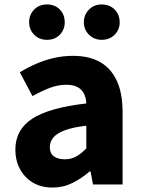

<svg xmlns="http://www.w3.org/2000/svg" viewBox="-20 -829 638 863"><path d="M216 14Q165 14 127.5 -8.5Q90 -31 69.5 -69.5Q49 -108 49 -156Q49 -246 125 -295.5Q201 -345 368 -364Q367 -389 357.5 -408Q348 -427 328.5 -437.5Q309 -448 278 -448Q241 -448 204 -434Q167 -420 126 -397L69 -504Q105 -526 143 -542.5Q181 -559 222.5 -568.5Q264 -578 308 -578Q381 -578 430 -550Q479 -522 505 -466Q531 -410 531 -325V0H398L387 -58H382Q347 -27 305.5 -6.5Q264 14 216 14ZM271 -113Q300 -113 323 -126Q346 -139 368 -162V-264Q307 -257 270.5 -243Q234 -229 219 -210Q204 -191 204 -168Q204 -139 222.5 -126Q241 -113 271 -113ZM191 -650Q156 -650 133.5 -673Q111 -696 111 -729Q111 -763 133.5 -786Q156 -809 191 -809Q227 -809 249 -786Q271 -763 271 -729Q271 -696 249 -673Q227 -650 191 -650ZM437 -650Q403 -650 380 -673Q357 -696 357 -729Q357 -763 380 -786Q403 -809 437 -809Q473 -809 495.5 -786Q518 -763 518 -729Q518 -696 495.5 -673Q473 -650 437 -650Z"/></svg>

Font: Noto Sans SC ExtraBold
Style: Regular
Weight: 800
Designer: Ryoko NISHIZUKA 西塚涼子 (kana, bopomofo & ideographs); Paul D. Hunt (Latin, Greek & Cyrillic); Sandoll Communications 산돌커뮤니
Foundry: Adobe
Version: Version 2.004-H2;hotconv 1.0.118;makeotfexe 2.5.65603